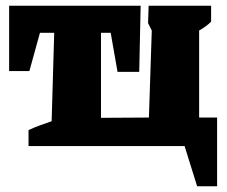

<svg xmlns="http://www.w3.org/2000/svg" viewBox="-20 -512 794 673"><path d="M678 -100H741V141H671L627 0H80V-56Q99 -65 119.5 -72.5Q140 -80 161 -87L170 -397H120L83 -263H12V-492H473L468 -260H392L368 -397H334V-99L502 -100L512 -405L499 -431L501 -492H720V-436Q703 -419 678 -405Z"/></svg>

Font: Piazzolla ExtraBold
Style: Regular
Weight: 800
Designer: Juan Pablo del Peral
Foundry: Huerta Tipografica
Version: Version 1.330